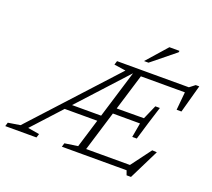

<svg xmlns="http://www.w3.org/2000/svg" viewBox="-225 -1116 1491 1350"><g transform="rotate(20 520.0 -441.0)"><path d="M83 -43 169.5 -28.5 160.5 0H-73L-64.5 -28.5L26 -43L587.5 -656L500.5 -669L509.5 -698H716.5L503.5 0H350.5L359 -28.5L457 -43L647 -665L650 -662.5ZM847 33.5 835 0H461L475.5 -43H874L830.5 -24.5L956.5 -193.5L991.5 -191.5L880 33.5ZM256.5 -256.5 270.5 -299.5H553L539 -256.5ZM792 -234 811 -341.5 581.5 -342 595 -384.5 824.5 -385.5 871 -491.5H905L864.5 -362.5L826 -234ZM1020 -520 1035 -679.5 1053 -655H666L680 -698H1047L1087 -729H1113.5L1056 -520ZM687.5 -763.5 822 -916H897.5L895 -904.5L721 -763.5Z"/></g></svg>

Font: Newsreader 9pt Light
Style: Italic
Weight: 300
Italic angle: -17°
Designer: Hugues Gentile
Foundry: Production Type
Version: Version 1.003